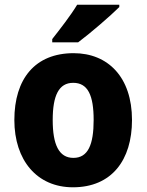

<svg xmlns="http://www.w3.org/2000/svg" viewBox="-20 -786 623 816"><path d="M487 -756V-766H308C281 -721 235 -662 202 -620V-606H312C363 -644 450 -719 487 -756ZM541 -276C541 -458 439 -560 293 -560C129 -560 41 -451 41 -276C41 -105 137 10 290 10C455 10 541 -106 541 -276ZM204 -276C204 -380 230 -434 291 -434C354 -434 378 -380 378 -276C378 -171 354 -115 292 -115C230 -115 204 -172 204 -276Z"/></svg>

Font: Noto Sans Thai Looped SemiCondensed ExtraBold
Style: Regular
Weight: 800
Width: 4
Designer: Sasikarn Vongin, Ben Mitchell
Foundry: The Fontpad Ltd
Version: Version 1.001